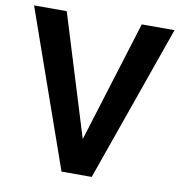

<svg xmlns="http://www.w3.org/2000/svg" viewBox="-80 -785 809 859"><g transform="rotate(10 324.5 -355.5)"><path d="M154.3 -710.9 324.2 -159.7 495.1 -710.9H644L393.1 0H255.9L5.9 -710.9Z"/></g></svg>

Font: Vazirmatn RD UI SemiBold
Style: Regular
Weight: 600
Designer: Saber Rastikerdar
Foundry: Saber Rastikerdar
Version: Version 33.003